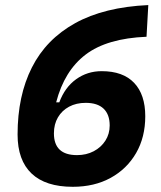

<svg xmlns="http://www.w3.org/2000/svg" viewBox="-20 -716 626 746"><path d="M262.7 9.8Q157.2 9.8 102.8 -41.7Q48.3 -93.3 48.3 -193.4Q48.3 -343.8 103.8 -453.6Q159.2 -563.5 272 -626Q384.8 -688.5 556.2 -696.3L549.3 -573.2Q395.5 -566.9 312.7 -503.9Q230 -440.9 198.2 -318.4H210.4Q231.9 -376.5 275.6 -408Q319.3 -439.5 375 -439.5Q458 -439.5 501.2 -394Q544.4 -348.6 544.4 -264.2Q544.4 -183.1 508.8 -121.3Q473.1 -59.6 409.9 -24.9Q346.7 9.8 262.7 9.8ZM279.3 -113.3Q315.4 -113.3 344.2 -128.4Q373 -143.6 389.6 -169.7Q406.2 -195.8 406.2 -228.5Q406.2 -271 382.6 -293.7Q358.9 -316.4 313 -316.4Q276.4 -316.4 248.5 -301.5Q220.7 -286.6 205.1 -260Q189.5 -233.4 189.5 -197.8Q189.5 -113.3 279.3 -113.3Z"/></svg>

Font: Cascadia Code PL
Style: Italic
Weight: 400
Italic angle: -10°
Monospace: yes
Designer: Aaron Bell
Foundry: Saja Typeworks
Version: Version 2404.023